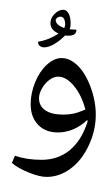

<svg xmlns="http://www.w3.org/2000/svg" viewBox="-20 -605 508 877"><path d="M192.9 203.1Q160.6 203.1 110.8 182.9Q61 162.6 34.2 139.2L48.3 106.4Q102.1 125 169.9 125Q245.1 125 298.8 80.8Q352.5 36.6 379.9 -48.8L378.9 -57.1L377 -55.7Q350.1 -29.8 315.7 -14.9Q281.2 0 244.6 0Q187 0 153.6 -35.4Q120.1 -70.8 120.1 -128.9Q120.1 -179.7 140.6 -229.5Q161.1 -279.3 194.3 -309.6Q227.5 -339.8 261.2 -339.8Q299.8 -339.8 335.2 -305.2Q370.6 -270.5 394 -206.8Q417.5 -143.1 417.5 -80.6Q417.5 -9.8 385.7 58.6Q354 127 302.7 165Q251.5 203.1 192.9 203.1ZM245.6 -254.9Q225.1 -254.9 204.8 -239.5Q184.6 -224.1 171.4 -200.4Q158.2 -176.8 158.2 -156.7Q158.2 -120.6 187 -101.1Q215.8 -81.5 268.6 -81.5Q293.5 -81.5 314.2 -85.7Q335 -89.8 370.1 -104.5Q353 -169.9 317.9 -212.4Q282.7 -254.9 245.6 -254.9ZM256.3 -388.7ZM193.4 252ZM251 -573.2ZM153.8 -414.1Q205.1 -423.3 247.6 -451.7Q210.4 -468.3 210.4 -499Q210.4 -522.9 229.5 -541.7Q248.5 -560.5 268.6 -560.5Q283.7 -560.5 293.2 -543.7Q302.7 -526.9 302.7 -496.6Q302.7 -483.4 298.3 -471.2L329.6 -469.2Q328.1 -453.6 318.8 -447.8Q309.6 -441.9 289.6 -441.9L277.3 -442.9Q252 -417.5 226.6 -403.1Q201.2 -388.7 182.6 -388.7Q169.4 -388.7 161.6 -395.3Q153.8 -401.9 153.8 -414.1ZM277.8 -494.6Q277.8 -507.8 272.7 -518.3Q267.6 -528.8 256.3 -528.8Q247.6 -528.8 241 -523.4Q234.4 -518.1 234.4 -513.7Q234.4 -491.2 273.4 -477.1L275.4 -481.4Q277.8 -489.3 277.8 -494.6ZM256.3 -388.7ZM239.7 -585ZM337.4 -585ZM354 -378.9Z"/></svg>

Font: Noto Naskh Arabic
Style: Regular
Weight: 400
Designer: Monotype Design team
Foundry: Monotype Imaging Inc.
Version: Version 1.01